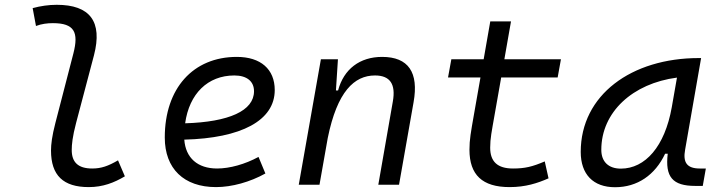

<svg xmlns="http://www.w3.org/2000/svg" viewBox="-20 -762 2970 792"><path d="M346.2 9.8C404.3 9.8 450.7 -8.3 495.1 -34.7L466.8 -100.6C426.3 -77.1 397.9 -66.9 360.4 -66.9C302.7 -66.9 275.4 -92.3 275.9 -144.5C275.9 -164.6 278.8 -197.8 293.9 -254.9L367.7 -534.2C403.8 -673.3 351.1 -742.2 213.9 -742.2C180.7 -742.2 147 -737.3 114.7 -728.5L128.4 -654.8C151.4 -663.6 175.3 -666.5 198.2 -666.5C287.1 -666.5 305.2 -628.9 282.7 -541.5L208.5 -254.9C194.3 -200.2 190.4 -166 190.4 -141.1C190.4 -38.6 240.7 9.8 346.2 9.8Z M875.5 -66.9C794.9 -66.9 745.6 -110.8 740.2 -186C975.1 -191.9 1113.3 -264.6 1113.3 -390.6C1113.3 -476.6 1055.2 -527.3 957 -527.3C776.4 -527.3 659.7 -397.5 659.7 -194.8C659.7 -66.4 738.3 9.8 871.1 9.8C936.5 9.8 1011.7 -11.2 1074.7 -46.4L1046.4 -114.7C990.7 -84.5 927.7 -66.9 875.5 -66.9ZM743.7 -253.4C760.7 -375.5 836.9 -450.7 946.8 -450.7C998.5 -450.7 1027.8 -426.3 1027.8 -385.7C1027.8 -305.2 924.8 -258.8 743.7 -253.4Z M1212.4 0H1297.9L1332 -192.9C1371.1 -384.8 1441.4 -450.7 1526.9 -450.7C1589.4 -450.7 1612.8 -414.6 1600.6 -344.2L1540.5 0H1626L1686 -340.3C1708 -463.4 1664.6 -527.3 1556.2 -527.3C1464.4 -527.3 1397.9 -477.1 1374.5 -388.7H1365.7L1374 -517.6H1303.7Z M2082 9.8C2147.9 9.8 2197.3 -6.3 2242.7 -26.4L2227.1 -96.2C2175.8 -74.2 2145 -66.9 2096.2 -66.9C2032.2 -66.9 2002 -95.2 2002 -152.8C2002 -191.4 2008.3 -219.7 2020 -287.1L2047.4 -442.4H2280.3L2293.9 -517.6H2060.5L2087.9 -673.8H2002.4L1975.1 -517.6H1841.8L1828.1 -442.4H1961.9L1934.6 -287.1C1922.4 -217.3 1916.5 -186 1916.5 -144.5C1916.5 -40.5 1969.7 9.8 2082 9.8Z M2517.1 10.3C2608.9 10.3 2682.1 -39.6 2723.6 -127.9H2734.4C2723.1 -32.2 2753.9 4.9 2848.1 4.9H2878.9L2891.6 -66.9H2866.7C2813 -66.9 2796.4 -92.3 2806.2 -145L2872.1 -522.5H2862.8C2584.5 -522.5 2375.5 -370.1 2375.5 -135.3C2375.5 -43 2426.8 10.3 2517.1 10.3ZM2541 -66.4C2490.2 -66.4 2460.4 -94.7 2460.4 -144C2460.4 -299.8 2589.8 -418 2772.5 -441.9L2751 -319.3C2722.2 -157.7 2641.6 -66.4 2541 -66.4Z"/></svg>

Font: Cascadia Mono SemiLight
Style: Italic
Weight: 350
Italic angle: -10°
Monospace: yes
Designer: Aaron Bell
Foundry: Saja Typeworks
Version: Version 2404.023